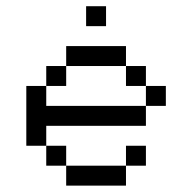

<svg xmlns="http://www.w3.org/2000/svg" viewBox="-20 -582 602 602"><path d="M62.5 -312.5V-125H125V-187.5H437.5V-250H125V-312.5ZM125 -62.5H187.5V-125H125ZM125 -312.5H187.5V-375H125ZM187.5 0H375V-62.5H187.5ZM187.5 -375H375V-437.5H187.5ZM250 -500H312.5V-562.5H250ZM375 -62.5H437.5V-125H375ZM375 -312.5H437.5V-375H375ZM437.5 -250H500V-312.5H437.5Z"/></svg>

Font: ChillMoonMono
Style: Regular
Weight: 400
Designer: Warren2060
Foundry: ChillType
Version: Version 1.000;Glyphs 3.1.1 (3135)